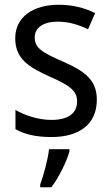

<svg xmlns="http://www.w3.org/2000/svg" viewBox="-20 -566 468 807"><path d="M387 -147C387 -231 334 -268 245 -307C156 -346 126 -364 126 -409C126 -449 161 -475 223 -475C268 -475 311 -462 350 -443L380 -511C335 -533 285 -546 227 -546C118 -546 44 -494 44 -405C44 -319 100 -284 191 -243C279 -205 304 -181 304 -140C304 -92 270 -62 196 -62C140 -62 82 -82 45 -104V-23C82 -2 130 10 196 10C314 10 387 -44 387 -147ZM272 70V61H186C182 103 162 175 149 209V221H196C228 179 261 111 272 70Z"/></svg>

Font: Noto Sans Georgian SemiCondensed
Style: Regular
Weight: 400
Width: 4
Designer: Monotype Design Team, Akaki Razmadze
Foundry: Google LLC
Version: Version 2.005